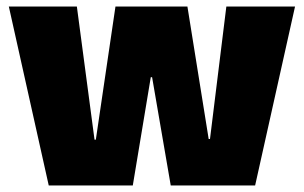

<svg xmlns="http://www.w3.org/2000/svg" viewBox="-20 -532 929 587"><path d="M386 35H129L7 -512H215L269 -105H273L333 -512H553L618 -107H622L672 -512H882L760 35H502L445 -296H441Z"/></svg>

Font: Lalezar
Style: Regular
Weight: 400
Designer: Borna Izadpanah
Foundry: Borna Izadpanah
Version: Version 1.003;November 28, 2018;FontCreator 11.5.0.2421 64-b